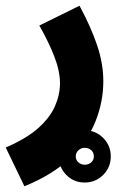

<svg xmlns="http://www.w3.org/2000/svg" viewBox="-56 -419 445 669"><path d="M29 230 -36 95Q36 64 77 27.5Q118 -9 135.5 -49Q153 -89 153 -129Q153 -171 133.5 -221.5Q114 -272 81 -330L221 -399Q261 -325 282.5 -261Q304 -197 304 -136Q304 -64 276.5 4.5Q249 73 188.5 131.5Q128 190 29 230ZM239 217Q201 217 175 190.5Q149 164 149 126Q149 88 175 61.5Q201 35 239 35Q277 35 303.5 61.5Q330 88 330 126Q330 164 303.5 190.5Q277 217 239 217ZM239 155Q252 155 261.5 147Q271 139 271 126Q271 112 261.5 104Q252 96 239 96Q227 96 217.5 104.5Q208 113 208 126Q208 139 217.5 147Q227 155 239 155Z"/></svg>

Font: Noto Sans Arabic Cond ExtBd
Style: Regular
Weight: 800
Width: 3
Designer: Monotype Design Team, Nadine Chahine, Nizar Qandah and Khaled Hosny
Foundry: Monotype Imaging Inc.
Version: Version 2.012; ttfautohint (v1.8.4.7-5d5b)